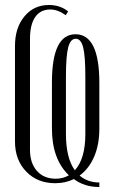

<svg xmlns="http://www.w3.org/2000/svg" viewBox="-20 -727 458 769"><path d="M100.1 -570.8V-127Q100.1 -73.7 127.9 -42.5Q155.8 -11.2 203.1 -11.2Q232.4 -11.2 255.9 -24.9Q188 -89.8 188 -211.9V-397Q188 -589.8 282.2 -589.8Q377.9 -589.8 377.9 -395V-211.9Q377.9 -147.9 357.2 -99.6Q336.4 -51.3 298.8 -23.9Q331.1 3.9 377.9 3.9V22Q317.9 22 275.9 -9.8Q242.2 6.8 201.2 6.8Q129.9 6.8 85 -39.8Q40 -86.4 40 -160.2V-543Q40 -615.7 77.9 -661.4Q115.7 -707 175.8 -707Q221.2 -707 252.9 -681.2L243.2 -666Q211.9 -689 181.2 -689Q142.1 -689 121.1 -658.9Q100.1 -628.9 100.1 -570.8ZM279.8 -44.9Q321.8 -91.3 321.8 -189.9V-419.9Q321.8 -503.4 313 -537.6Q304.2 -571.8 283.2 -571.8Q262.2 -571.8 253.2 -537.4Q244.1 -502.9 244.1 -419.9V-190.9Q244.1 -94.2 279.8 -44.9Z"/></svg>

Font: Moniqa Narrow Heading
Style: Regular
Weight: 400
Width: 4
Designer: Rajesh Rajput
Foundry: Rajesh Rajput
Version: Version 1.000